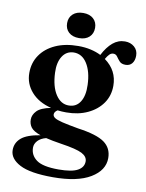

<svg xmlns="http://www.w3.org/2000/svg" viewBox="-98 -737 805 1058"><g transform="rotate(10 304.0 -208.0)"><path d="M363 -37Q468.5 -22.5 511.8 8.5Q555 39.5 555 95.5Q555 164 482 208Q409 252 272 252Q145 252 86.8 221.5Q28.5 191 28.5 142.5Q28.5 102 59.8 75Q91 48 165.5 36Q125.5 22 111.5 3.5Q97.5 -15 97.5 -40.5Q97.5 -66.5 119 -89Q140.5 -111.5 196.5 -122.5Q125 -140.5 85 -186Q45 -231.5 45 -292Q45 -349 74.8 -392.2Q104.5 -435.5 158.5 -460Q212.5 -484.5 286 -484.5Q323.5 -484.5 355.5 -477.2Q387.5 -470 413 -457Q437 -503.5 467 -528.8Q497 -554 535 -554Q566 -554 587.2 -535.8Q608.5 -517.5 608.5 -487Q608.5 -460 595.5 -443.8Q582.5 -427.5 559 -427.5Q536 -427.5 525 -439.8Q514 -452 505.8 -464.2Q497.5 -476.5 483.5 -476.5Q471 -476.5 461.5 -467Q452 -457.5 441.5 -439.5Q513.5 -387.5 513.5 -301.5Q513.5 -246 483.8 -203.5Q454 -161 402 -136.8Q350 -112.5 283 -112.5Q257.5 -112.5 234.5 -115.5Q217 -104.5 217 -90Q217 -79 228.8 -71Q240.5 -63 272 -55.2Q303.5 -47.5 363 -37ZM267 -445Q226 -444 204 -409Q182 -374 184.5 -318Q187.5 -240.5 216.8 -196Q246 -151.5 291 -152.5Q332 -153 353.8 -187.8Q375.5 -222.5 373 -282.5Q370.5 -356 342.2 -400.8Q314 -445.5 267 -445ZM136.5 110Q136.5 152.5 172 178.5Q207.5 204.5 295.5 204.5Q369.5 204.5 402.5 186.2Q435.5 168 435.5 135Q435.5 108 404 91.8Q372.5 75.5 285.5 62.5Q233.5 54.5 199 46Q168.5 54 152.5 71.5Q136.5 89 136.5 110ZM281 -528Q244.5 -528 223.5 -547Q202.5 -566 202.5 -598.5Q202.5 -630 223.5 -649.2Q244.5 -668.5 281 -668.5Q317.5 -668.5 338.2 -649.2Q359 -630 359 -598.5Q359 -566.5 338.2 -547.2Q317.5 -528 281 -528Z"/></g></svg>

Font: Fraunces 9pt SemiBold
Style: Regular
Weight: 600
Version: Version 1.000;[b76b70a41]